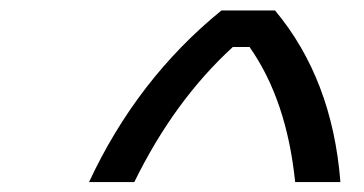

<svg xmlns="http://www.w3.org/2000/svg" viewBox="-20 -937 707 373"><path d="M153 -583.3Q246.1 -783.2 410.2 -916.7H514.3Q625.7 -783.2 641.3 -583.3H553.4Q537.1 -742.8 464.8 -845.7H432.3Q318.4 -741.5 240.9 -583.3Z"/></svg>

Font: Monoid
Style: Italic
Weight: 400
Width: 4
Italic angle: -11°
Monospace: yes
Version: Version 0.61